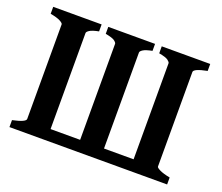

<svg xmlns="http://www.w3.org/2000/svg" viewBox="-105 -769 1068 923"><g transform="rotate(20 429.0 -307.5)"><path d="M824.2 -615.2V-579.6Q756.8 -566.4 756.8 -549.8V-65.9Q756.8 -60.1 774.7 -51.3Q792.5 -42.5 827.6 -35.6V0H21V-35.6Q87.9 -49.8 87.9 -65.9V-549.8Q87.9 -555.7 72 -564.5Q56.2 -573.2 21 -579.6V-615.2H268.6V-579.6Q235.8 -573.2 222.9 -564.9Q210 -556.6 210 -549.8V-58.6H361.3V-549.8Q361.3 -555.7 349.9 -564.5Q338.4 -573.2 302.7 -579.6V-615.2H542V-579.6Q509.3 -573.2 496.3 -564.9Q483.4 -556.6 483.4 -549.8V-58.6H634.8V-549.8Q634.8 -555.7 623.3 -564.5Q611.8 -573.2 576.2 -579.6V-615.2Z"/></g></svg>

Font: Gentium Plus
Style: Bold
Weight: 700
Designer: Victor Gaultney, Annie Olsen, Iska Routamaa, Becca Hirsbrunner
Foundry: SIL International
Version: Version 6.101